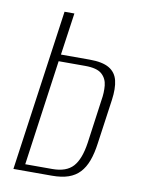

<svg xmlns="http://www.w3.org/2000/svg" viewBox="-71 -640 513 691"><g transform="rotate(10 185.0 -294.5)"><path d="M26 0 109 -589H145L123 -435H228Q275 -435 299.5 -420.5Q324 -406 331 -377.5Q338 -349 332 -306L309 -143Q304 -106 294 -79Q284 -52 267.5 -34.5Q251 -17 226.5 -8.5Q202 0 166 0ZM65 -24H164Q215 -24 239.5 -51Q264 -78 273 -139L295 -298Q300 -327 297.5 -352.5Q295 -378 277 -394Q259 -410 216 -410H119Z"/></g></svg>

Font: Alumni Sans ExtraLight
Style: Italic
Weight: 250
Italic angle: -8°
Version: Version 1.016